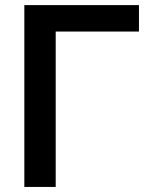

<svg xmlns="http://www.w3.org/2000/svg" viewBox="-20 -739 586 759"><path d="M76.2 0V-718.8H529.3V-614.3H200.2V0Z"/></svg>

Font: Min Sans SemiBold
Style: Regular
Weight: 600
Designer: Jinseong-Kim, NotoSansCJK, Nunito
Foundry: Jinseong-Kim
Version: Version 1.400;Glyphs 3.1.2 (3151)